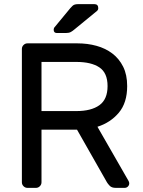

<svg xmlns="http://www.w3.org/2000/svg" viewBox="-20 -910 691 930"><path d="M86 0ZM355 -700Q404 -700 447.5 -688Q491 -676 524 -651Q557 -626 576.5 -587Q596 -548 596 -493Q596 -412 555.5 -364Q515 -316 452 -296L603 -33Q606 -27 606 -22Q606 -13 599.5 -6.5Q593 0 584 0H541Q521 0 511.5 -10Q502 -20 498 -27L353 -282H181V-27Q181 -16 173 -8Q165 0 154 0H113Q102 0 94 -8Q86 -16 86 -27V-673Q86 -684 94 -692Q102 -700 113 -700ZM181 -372H350Q422 -372 461.5 -400.5Q501 -429 501 -493Q501 -557 461.5 -583.5Q422 -610 350 -610H181ZM321 -871Q332 -884 339.5 -887Q347 -890 358 -890H437Q456 -890 456 -870Q456 -863 451 -858L340 -767Q332 -760 323 -755Q314 -750 298 -750H256Q240 -750 240 -766Q240 -774 245 -779Z"/></svg>

Font: Rubik
Style: Regular
Weight: 400
Designer: Hubert & Fischer
Foundry: Hubert & Fischer
Version: Version 1.002; ttfautohint (v1.6)